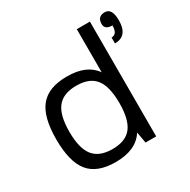

<svg xmlns="http://www.w3.org/2000/svg" viewBox="-160 -855 1002 1014"><g transform="rotate(-30 340.5 -347.5)"><path d="M263 10Q151 10 100.5 -52Q50 -114 50 -251Q50 -388 101 -449.5Q152 -511 264 -511Q385 -511 435 -438V-701H515V-1H450L438 -69Q388 10 263 10ZM166.5 -104Q203 -58 283 -58Q363 -58 399 -104Q435 -150 435 -251Q435 -352 399 -398Q363 -444 283 -444Q203 -444 166.5 -398Q130 -352 130 -251Q130 -150 166.5 -104ZM607 -705Q651 -705 651 -631Q651 -535 572 -535V-571Q608 -571 608 -624Q562 -624 562 -659Q562 -705 607 -705Z"/></g></svg>

Font: Fivo Sans
Style: Regular
Weight: 400
Designer: Alexander Slobzheninov
Foundry: Alexander Slobzheninov
Version: 1.0